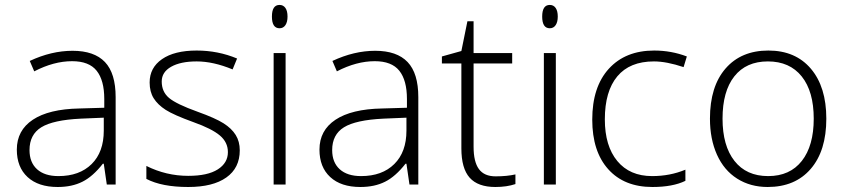

<svg xmlns="http://www.w3.org/2000/svg" viewBox="-20 -745 3414 775"><path d="M411.1 0 398.9 -84H395Q355 -32.7 312.7 -11.5Q270.5 9.8 212.9 9.8Q134.8 9.8 91.3 -30.3Q47.9 -70.3 47.9 -141.1Q47.9 -218.8 112.5 -261.7Q177.2 -304.7 299.8 -307.1L400.9 -310.1V-345.2Q400.9 -420.9 370.1 -459.5Q339.4 -498 271 -498Q197.3 -498 118.2 -457L100.1 -499Q187.5 -540 272.9 -540Q360.4 -540 403.6 -494.6Q446.8 -449.2 446.8 -353V0ZM215.8 -34.2Q300.8 -34.2 349.9 -82.8Q398.9 -131.3 398.9 -217.8V-270L306.2 -266.1Q194.3 -260.7 146.7 -231.2Q99.1 -201.7 99.1 -139.2Q99.1 -89.4 129.6 -61.8Q160.2 -34.2 215.8 -34.2Z M947.8 -138.2Q947.8 -66.9 893.6 -28.6Q839.4 9.8 739.7 9.8Q633.3 9.8 570.8 -22.9V-75.2Q650.9 -35.2 739.7 -35.2Q818.4 -35.2 859.1 -61.3Q899.9 -87.4 899.9 -130.9Q899.9 -170.9 867.4 -198.2Q835 -225.6 760.7 -252Q681.2 -280.8 648.9 -301.5Q616.7 -322.3 600.3 -348.4Q584 -374.5 584 -412.1Q584 -471.7 634 -506.3Q684.1 -541 773.9 -541Q859.9 -541 937 -508.8L918.9 -464.8Q840.8 -497.1 773.9 -497.1Q709 -497.1 670.9 -475.6Q632.8 -454.1 632.8 -416Q632.8 -374.5 662.4 -349.6Q691.9 -324.7 777.8 -293.9Q849.6 -268.1 882.3 -247.3Q915 -226.6 931.4 -200.2Q947.8 -173.8 947.8 -138.2Z M1132.8 0H1084.5V-530.8H1132.8ZM1077.6 -678.2Q1077.6 -725.1 1108.4 -725.1Q1123.5 -725.1 1132.1 -712.9Q1140.6 -700.7 1140.6 -678.2Q1140.6 -656.2 1132.1 -643.6Q1123.5 -630.9 1108.4 -630.9Q1077.6 -630.9 1077.6 -678.2Z M1632.8 0 1620.6 -84H1616.7Q1576.7 -32.7 1534.4 -11.5Q1492.2 9.8 1434.6 9.8Q1356.4 9.8 1313 -30.3Q1269.5 -70.3 1269.5 -141.1Q1269.5 -218.8 1334.2 -261.7Q1398.9 -304.7 1521.5 -307.1L1622.6 -310.1V-345.2Q1622.6 -420.9 1591.8 -459.5Q1561 -498 1492.7 -498Q1418.9 -498 1339.8 -457L1321.8 -499Q1409.2 -540 1494.6 -540Q1582 -540 1625.2 -494.6Q1668.5 -449.2 1668.5 -353V0ZM1437.5 -34.2Q1522.5 -34.2 1571.5 -82.8Q1620.6 -131.3 1620.6 -217.8V-270L1527.8 -266.1Q1416 -260.7 1368.4 -231.2Q1320.8 -201.7 1320.8 -139.2Q1320.8 -89.4 1351.3 -61.8Q1381.8 -34.2 1437.5 -34.2Z M1980.5 -33.2Q2026.4 -33.2 2060.5 -41V-2Q2025.4 9.8 1979.5 9.8Q1909.2 9.8 1875.7 -27.8Q1842.3 -65.4 1842.3 -146V-488.8H1763.7V-517.1L1842.3 -539.1L1866.7 -659.2H1891.6V-530.8H2047.4V-488.8H1891.6V-152.8Q1891.6 -91.8 1913.1 -62.5Q1934.6 -33.2 1980.5 -33.2Z M2223.6 0H2175.3V-530.8H2223.6ZM2168.5 -678.2Q2168.5 -725.1 2199.2 -725.1Q2214.4 -725.1 2222.9 -712.9Q2231.4 -700.7 2231.4 -678.2Q2231.4 -656.2 2222.9 -643.6Q2214.4 -630.9 2199.2 -630.9Q2168.5 -630.9 2168.5 -678.2Z M2613.3 9.8Q2499.5 9.8 2435.1 -62Q2370.6 -133.8 2370.6 -262.2Q2370.6 -394 2437.5 -467.5Q2504.4 -541 2620.6 -541Q2689.5 -541 2752.4 -517.1L2739.3 -474.1Q2670.4 -497.1 2619.6 -497.1Q2522 -497.1 2471.7 -436.8Q2421.4 -376.5 2421.4 -263.2Q2421.4 -155.8 2471.7 -95Q2522 -34.2 2612.3 -34.2Q2684.6 -34.2 2746.6 -60.1V-15.1Q2695.8 9.8 2613.3 9.8Z M3315.4 -266.1Q3315.4 -136.2 3252.4 -63.2Q3189.5 9.8 3078.6 9.8Q3008.8 9.8 2955.6 -23.9Q2902.3 -57.6 2874 -120.6Q2845.7 -183.6 2845.7 -266.1Q2845.7 -396 2908.7 -468.5Q2971.7 -541 3081.5 -541Q3190.9 -541 3253.2 -467.5Q3315.4 -394 3315.4 -266.1ZM2896.5 -266.1Q2896.5 -156.7 2944.6 -95.5Q2992.7 -34.2 3080.6 -34.2Q3168.5 -34.2 3216.6 -95.5Q3264.6 -156.7 3264.6 -266.1Q3264.6 -376 3216.1 -436.5Q3167.5 -497.1 3079.6 -497.1Q2991.7 -497.1 2944.1 -436.8Q2896.5 -376.5 2896.5 -266.1Z"/></svg>

Font: JBL Sans
Style: Light
Weight: 300
Version: Version 1.10